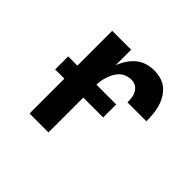

<svg xmlns="http://www.w3.org/2000/svg" viewBox="-127 -691 854 854"><g transform="rotate(45 300.0 -264.0)"><path d="M146 0V-520H265V-422Q273 -444 286 -464Q299 -484 316.5 -499Q334 -514 357 -521Q380 -528 403 -528Q425 -528 446 -522Q467 -516 483.5 -502Q500 -488 511 -469Q522 -450 528 -429Q534 -408 536 -386.5Q538 -365 538 -343H419Q419 -358 417 -372.5Q415 -387 408 -399.5Q401 -412 388.5 -419.5Q376 -427 361 -427Q344 -427 328 -420.5Q312 -414 301 -401.5Q290 -389 283 -374Q276 -359 271.5 -342.5Q267 -326 266 -309Q265 -292 265 -276V0ZM88 -219V-301H390V-219Z"/></g></svg>

Font: Iosevka SS04 Extended
Style: Bold
Weight: 700
Width: 7
Monospace: yes
Designer: Belleve Invis
Foundry: Belleve Invis
Version: Version 19.0.0; ttfautohint (v1.8.4)